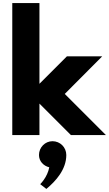

<svg xmlns="http://www.w3.org/2000/svg" viewBox="-20 -880 710 1251"><path d="M646 -513H416L237 -334V-860H60V0H237V-205L442 0H670L402 -268ZM322 40C274 40 234 80 234 130C234 170 263 201 301 210C289 275 242 320 242 320L282 351C345 299 412 223 412 130C412 80 372 40 322 40Z"/></svg>

Font: Hussar Techniczny
Style: Bold 
Weight: 700
Foundry: Cannot Into Space Fonts
Version: Version 0.77